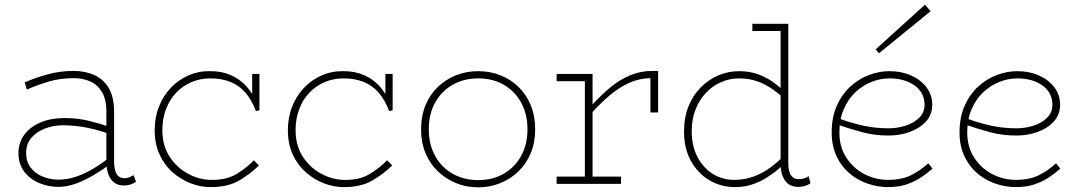

<svg xmlns="http://www.w3.org/2000/svg" viewBox="-20 -788 4622 823"><path d="M510 7Q486 7 469.5 -5.5Q453 -18 444.5 -41Q436 -64 436 -97V-308Q436 -363 416.5 -394.5Q397 -426 365.5 -439.5Q334 -453 296 -453Q238 -453 189.5 -438.5Q141 -424 95 -404L86 -435Q132 -455 185 -469.5Q238 -484 296 -484Q342 -484 381.5 -467.5Q421 -451 445 -412.5Q469 -374 469 -308V-97Q469 -60 480 -42Q491 -24 514 -24Q525 -24 535 -28.5Q545 -33 553 -37L563 -9Q555 -3 541.5 2Q528 7 510 7ZM231 13Q186 13 146.5 -4Q107 -21 83 -53.5Q59 -86 59 -132Q59 -177 84.5 -211Q110 -245 154.5 -263.5Q199 -282 256 -282Q312 -282 359 -270.5Q406 -259 457 -242V-211Q402 -231 354 -240.5Q306 -250 256 -251Q214 -252 176.5 -238.5Q139 -225 115.5 -198.5Q92 -172 92 -132Q92 -95 111.5 -69.5Q131 -44 163 -31Q195 -18 231 -18Q269 -18 307 -31Q345 -44 383 -67Q421 -90 457 -119V-88Q421 -61 382.5 -38Q344 -15 305.5 -1Q267 13 231 13Z M882 14Q840 14 798 -2Q756 -18 720.5 -49Q685 -80 664 -125.5Q643 -171 643 -230Q643 -285 661.5 -331.5Q680 -378 712.5 -412Q745 -446 788.5 -465Q832 -484 882 -483Q931 -483 969.5 -466Q1008 -449 1035.5 -419Q1063 -389 1078 -349L1061 -358V-471H1092V-315L1077 -312Q1059 -360 1032 -391Q1005 -422 967.5 -437Q930 -452 882 -452Q838 -452 800.5 -436Q763 -420 735 -390.5Q707 -361 691.5 -320Q676 -279 676 -230Q676 -164 707 -116.5Q738 -69 785.5 -43.5Q833 -18 882 -17Q947 -15 991.5 -41Q1036 -67 1068 -101L1090 -79Q1054 -43 1005.5 -14.5Q957 14 882 14Z M1453 14Q1411 14 1369 -2Q1327 -18 1291.5 -49Q1256 -80 1235 -125.5Q1214 -171 1214 -230Q1214 -285 1232.5 -331.5Q1251 -378 1283.5 -412Q1316 -446 1359.5 -465Q1403 -484 1453 -483Q1502 -483 1540.5 -466Q1579 -449 1606.5 -419Q1634 -389 1649 -349L1632 -358V-471H1663V-315L1648 -312Q1630 -360 1603 -391Q1576 -422 1538.5 -437Q1501 -452 1453 -452Q1409 -452 1371.5 -436Q1334 -420 1306 -390.5Q1278 -361 1262.5 -320Q1247 -279 1247 -230Q1247 -164 1278 -116.5Q1309 -69 1356.5 -43.5Q1404 -18 1453 -17Q1518 -15 1562.5 -41Q1607 -67 1639 -101L1661 -79Q1625 -43 1576.5 -14.5Q1528 14 1453 14Z M2030 15Q1979 15 1935 -3Q1891 -21 1857 -53.5Q1823 -86 1804 -131.5Q1785 -177 1785 -234Q1785 -291 1804 -337Q1823 -383 1857 -415.5Q1891 -448 1935 -465.5Q1979 -483 2030 -483Q2080 -483 2124.5 -465.5Q2169 -448 2202.5 -415.5Q2236 -383 2255 -337Q2274 -291 2274 -234Q2274 -177 2255 -131.5Q2236 -86 2202.5 -53.5Q2169 -21 2124.5 -3Q2080 15 2030 15ZM2030 -16Q2092 -16 2139.5 -43.5Q2187 -71 2214 -120Q2241 -169 2241 -234Q2241 -299 2214 -348Q2187 -397 2139.5 -424.5Q2092 -452 2030 -452Q1968 -452 1920 -424.5Q1872 -397 1845 -348Q1818 -299 1818 -234Q1818 -169 1845 -120Q1872 -71 1920 -43.5Q1968 -16 2030 -16Z M2517 -305V-337Q2557 -381 2597 -414Q2637 -447 2681.5 -465.5Q2726 -484 2777 -484H2801V-306H2768V-453Q2720 -452 2678.5 -433.5Q2637 -415 2597.5 -382.5Q2558 -350 2517 -305ZM2366 0V-31H2642V0ZM2487 0V-471H2520V0ZM2366 -440V-471H2520V-440Z M3131 14Q3071 14 3021.5 -15Q2972 -44 2942 -97.5Q2912 -151 2912 -224Q2912 -284 2931 -331.5Q2950 -379 2983.5 -413Q3017 -447 3059.5 -465Q3102 -483 3148 -483Q3192 -483 3228.5 -470Q3265 -457 3296 -434.5Q3327 -412 3354 -384V-352Q3327 -380 3296 -402.5Q3265 -425 3228.5 -438.5Q3192 -452 3148 -452Q3107 -452 3070 -435.5Q3033 -419 3005 -389Q2977 -359 2961 -317.5Q2945 -276 2945 -226Q2945 -161 2970.5 -113.5Q2996 -66 3038 -41Q3080 -16 3131 -17Q3177 -18 3215 -33Q3253 -48 3285 -72Q3317 -96 3344 -124V-88Q3326 -70 3303 -52Q3280 -34 3253.5 -19Q3227 -4 3196.5 5Q3166 14 3131 14ZM3401 13Q3364 13 3345 -14Q3326 -41 3326 -90V-686H3359V-90Q3359 -52 3371 -36Q3383 -20 3402 -20Q3416 -20 3427.5 -23.5Q3439 -27 3446 -33L3454 -2Q3444 5 3430.5 9Q3417 13 3401 13ZM3205 -655V-686H3359V-655Z M3787 14Q3742 14 3698.5 -1Q3655 -16 3620.5 -45.5Q3586 -75 3565.5 -119Q3545 -163 3545 -220Q3545 -286 3567 -335Q3589 -384 3625 -417Q3661 -450 3705 -466.5Q3749 -483 3792 -483Q3844 -483 3885.5 -464.5Q3927 -446 3951.5 -413.5Q3976 -381 3976 -339Q3976 -296 3948.5 -266.5Q3921 -237 3878.5 -222Q3836 -207 3789 -207Q3729 -207 3675.5 -221.5Q3622 -236 3572 -253L3571 -282Q3621 -263 3675 -250.5Q3729 -238 3789 -238Q3826 -238 3861 -249Q3896 -260 3919.5 -282.5Q3943 -305 3943 -339Q3943 -391 3900.5 -421.5Q3858 -452 3792 -452Q3754 -452 3716 -437Q3678 -422 3647 -393Q3616 -364 3597 -320.5Q3578 -277 3578 -220Q3578 -158 3608 -112Q3638 -66 3685.5 -41.5Q3733 -17 3787 -17Q3845 -17 3885 -37Q3925 -57 3959 -88L3977 -65Q3952 -43 3924 -25Q3896 -7 3862.5 3.5Q3829 14 3787 14ZM3748 -560 3733 -576 3945 -768 3969 -740Z M4335 14Q4290 14 4246.5 -1Q4203 -16 4168.5 -45.5Q4134 -75 4113.5 -119Q4093 -163 4093 -220Q4093 -286 4115 -335Q4137 -384 4173 -417Q4209 -450 4253 -466.5Q4297 -483 4340 -483Q4392 -483 4433.5 -464.5Q4475 -446 4499.5 -413.5Q4524 -381 4524 -339Q4524 -296 4496.5 -266.5Q4469 -237 4426.5 -222Q4384 -207 4337 -207Q4277 -207 4223.5 -221.5Q4170 -236 4120 -253L4119 -282Q4169 -263 4223 -250.5Q4277 -238 4337 -238Q4374 -238 4409 -249Q4444 -260 4467.5 -282.5Q4491 -305 4491 -339Q4491 -391 4448.5 -421.5Q4406 -452 4340 -452Q4302 -452 4264 -437Q4226 -422 4195 -393Q4164 -364 4145 -320.5Q4126 -277 4126 -220Q4126 -158 4156 -112Q4186 -66 4233.5 -41.5Q4281 -17 4335 -17Q4393 -17 4433 -37Q4473 -57 4507 -88L4525 -65Q4500 -43 4472 -25Q4444 -7 4410.5 3.5Q4377 14 4335 14Z"/></svg>

Font: BioRhyme ExtraBold ExtraLight
Style: Regular
Weight: 250
Version: Version 1.600;gftools[0.9.33]